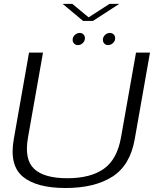

<svg xmlns="http://www.w3.org/2000/svg" viewBox="-20 -938 802 962"><path d="M308.5 4Q163 4 94.5 -52.8Q26 -109.5 49 -240.5L125.5 -674.5H195.5L120.5 -250.5Q100.5 -139.5 150.8 -92.2Q201 -45 317 -45Q433.5 -45 500.2 -92.2Q567 -139.5 586.5 -250.5L661.5 -674.5H731.5L655 -240.5Q632 -109.5 543 -52.8Q454 4 308.5 4ZM521.5 -712Q510 -712 502.8 -719.5Q495.5 -727 495.5 -738.5Q495.5 -752.5 506.2 -762.8Q517 -773 531 -773Q542 -773 549.5 -765.5Q557 -758 557 -747Q557 -732.5 546 -722.2Q535 -712 521.5 -712ZM370.5 -712Q359 -712 351.5 -719.5Q344 -727 344 -738.5Q344 -752.5 355 -762.8Q366 -773 379.5 -773Q391 -773 398.2 -765.5Q405.5 -758 405.5 -747Q405.5 -732.5 394.8 -722.2Q384 -712 370.5 -712ZM396.5 -833 294 -918.5H342.5L424 -851L528.5 -918.5H577.5L445.5 -833Z"/></svg>

Font: Anybody ExtraExpanded Light
Style: Italic
Weight: 300
Width: 8
Italic angle: -10°
Designer: Tyler Finck
Foundry: Etcetera Type Company
Version: Version 1.010; ttfautohint (v1.8.3) -l 8 -r 50 -G 200 -x 14 